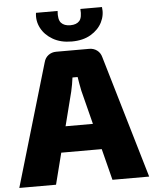

<svg xmlns="http://www.w3.org/2000/svg" viewBox="-65 -951 798 1000"><g transform="rotate(-5 334.5 -450.5)"><path d="M421 -690Q444 -690 461.5 -677Q479 -664 485 -641L674 0H482L361 -476Q357 -493 354 -512.5Q351 -532 348 -549H321Q319 -532 315.5 -512.5Q312 -493 308 -476L187 0H-5L184 -641Q190 -664 207.5 -677Q225 -690 248 -690ZM516 -299V-164H153V-299ZM393 -901H506Q512 -859 493 -821.5Q474 -784 433.5 -760Q393 -736 334 -736Q276 -736 235 -760Q194 -784 174.5 -821.5Q155 -859 161 -901H274Q270 -856 286 -838.5Q302 -821 334 -821Q366 -821 381.5 -838.5Q397 -856 393 -901Z"/></g></svg>

Font: Exo 2 ExtraBold
Style: Regular
Weight: 800
Designer: Natanael Gama
Foundry: Natanael Gama
Version: Version 2.010